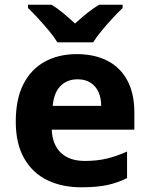

<svg xmlns="http://www.w3.org/2000/svg" viewBox="-20 -786 637 816"><path d="M306 -556Q382 -556 437 -527.5Q492 -499 521.5 -443.5Q551 -388 551 -308V-235H200Q202 -173 238 -137.5Q274 -102 341 -102Q392 -102 434 -112Q476 -122 520 -142V-29Q480 -9 435.5 0.5Q391 10 325 10Q244 10 181.5 -20Q119 -50 83 -112.5Q47 -175 47 -269Q47 -365 79.5 -428.5Q112 -492 170.5 -524Q229 -556 306 -556ZM310 -449Q265 -449 237 -420.5Q209 -392 204 -336H410Q410 -369 399 -394Q388 -419 365.5 -434Q343 -449 310 -449ZM224 -606Q210 -629 187.5 -656Q165 -683 141.5 -708.5Q118 -734 99 -752V-766H199Q225 -750 249 -730Q273 -710 299 -686Q325 -710 350 -730Q375 -750 401 -766H501V-752Q483 -735 459 -709Q435 -683 412.5 -656Q390 -629 376 -606Z"/></svg>

Font: Noto Sans Khmer
Style: Bold
Weight: 700
Version: Version 2.003